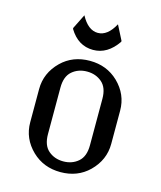

<svg xmlns="http://www.w3.org/2000/svg" viewBox="-114 -835 779 928"><g transform="rotate(15 276.0 -371.0)"><path d="M73.2 -185.5V-351.6Q73.2 -432.1 133.8 -491.7Q190.4 -546.9 275.9 -546.9Q360.4 -546.9 418 -491.7Q478.5 -433.1 478.5 -351.6V-185.5Q478.5 -105 418 -45.4Q361.3 9.8 275.9 9.8Q191.4 9.8 133.8 -45.4Q73.2 -104 73.2 -185.5ZM170.9 -152.3Q170.9 -96.2 201.4 -70.1Q231.9 -43.9 275.9 -43.9Q319.8 -43.9 350.3 -70.1Q380.9 -96.2 380.9 -152.3V-384.8Q380.9 -440.9 350.3 -467Q319.8 -493.2 275.9 -493.2Q231.9 -493.2 201.4 -467Q170.9 -440.9 170.9 -384.8ZM156.2 -674.8V-679.7L192.4 -752.4Q227.5 -687 276.4 -687Q325.2 -687 360.4 -752.4L397.5 -679.7V-674.8Q347.7 -601.6 275.4 -601.6Q200.2 -601.6 156.2 -674.8Z"/></g></svg>

Font: Nova Slim
Style: Book
Weight: 400
Version: Version 2.000